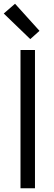

<svg xmlns="http://www.w3.org/2000/svg" viewBox="-29 -1001 287 1021"><path d="M80 0V-735H157V0ZM132 -793 -9 -929 51 -981 181 -837Z"/></svg>

Font: Iosevka QP
Style: Regular
Weight: 400
Designer: Belleve Invis
Foundry: Belleve Invis
Version: Version 20.0.0; ttfautohint (v1.8.4)